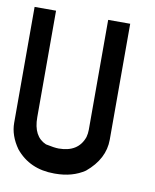

<svg xmlns="http://www.w3.org/2000/svg" viewBox="-67 -597 525 650"><g transform="rotate(10 195.0 -272.0)"><path d="M73.7 -543.9V-177.7Q73.7 -111.3 118.7 -92.3Q148.4 -85.9 163.1 -85.9Q230.5 -85.9 249.5 -140.6Q252.9 -153.3 252.9 -166V-543.9H328.6V-145.5Q328.6 -79.1 267.6 -28.3Q225.6 0 166 0H162.6Q78.6 0 29.8 -59.6Q0 -101.6 0 -145.5V-543.9Z"/></g></svg>

Font: Gasq
Style: Regular
Weight: 400
Designer: Husham Jawad
Version: Version 1.00;December 29, 2020;FontCreator 13.0.0.2683 32-bi